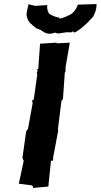

<svg xmlns="http://www.w3.org/2000/svg" viewBox="-20 -922 497 949"><path d="M219 0 232 -128 241 -127 243 -133 242 -140 268 -278 264 -285 267 -282V-289L283 -418L286 -429L291 -430L300 -559V-562L303 -567L304 -575V-589L325 -711L262 -708L257 -711L178 -706L169 -580L163 -582L166 -572L162 -563L164 -553L147 -431L139 -426L140 -414L142 -415L119 -289L117 -283L109 -273V-270L91 -143L97 -126L73 -14L136 -6L144 0L142 7L154 6ZM272 -830 276 -834C259 -837 243 -841 222 -855C221 -858 210 -875 214 -897L154 -893L121 -901C115 -873 108 -856 113 -839C119 -810 139 -800 161 -781C165 -782 180 -773 183 -773C200 -759 221 -748 252 -761C268 -752 284 -760 305 -762C319 -764 330 -760 339 -764C337 -769 335 -772 348 -761C369 -770 390 -789 417 -814C422 -823 428 -825 439 -838C446 -849 458 -873 457 -902L365 -899C356 -875 342 -855 319 -846C314 -843 287 -830 272 -830Z"/></svg>

Font: Asimov Print
Style: DIt
Weight: 250
Width: 0
Designer: Google
Version: Version 2.000980: 2014